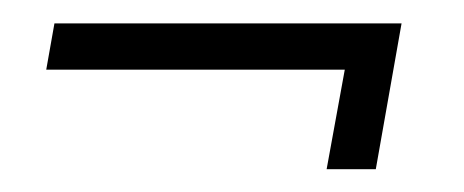

<svg xmlns="http://www.w3.org/2000/svg" viewBox="-20 -281 396 164"><path d="M259 -136.5H301L323 -261H26.5L19.5 -221.5H274.5Z"/></svg>

Font: Anybody SemiCondensed Light
Style: Italic
Weight: 300
Width: 4
Italic angle: -10°
Version: Version 1.113;gftools[0.9.25]